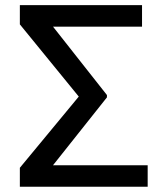

<svg xmlns="http://www.w3.org/2000/svg" viewBox="-20 -712 639 732"><path d="M543 0H55.7V-72.3L280.3 -343.8L55.7 -619.1V-692.4H521.5V-610.4H182.1L387.7 -349.6V-340.8L182.1 -82H543Z"/></svg>

Font: WEMIX Pretendard
Style: Regular
Weight: 400
Designer: Base glyphs from Inter by Rasmus Andersson; Hangeul glyphs from Noto Sans CJK(Source Han Sans) by Jang Soo-young and Kan
Foundry: Kil Hyung-jin
Version: Version 1.000